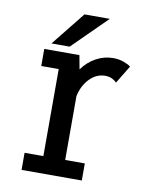

<svg xmlns="http://www.w3.org/2000/svg" viewBox="-78 -723 605 780"><g transform="rotate(10 225.0 -333.0)"><path d="M95.5 -527 207 -666.5H311.5L170.5 -527ZM232.5 -70.5H313.5V0H65V-70.5H142.5V-429.5H70.5V-500H215.5L226 -443Q249.5 -475.5 282.8 -493.8Q316 -512 353.5 -512Q378 -512 398.2 -504.2Q418.5 -496.5 426 -489.5L381 -415.5Q376 -422.5 363.2 -429Q350.5 -435.5 334 -435.5Q297.5 -435.5 269.8 -407Q242 -378.5 232.5 -334Z"/></g></svg>

Font: League Mono Condensed
Style: Regular
Weight: 400
Width: 1
Designer: Tyler Finck
Foundry: The League of Moveable Type / Tyler Finck
Version: Version 2.210